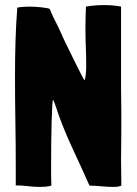

<svg xmlns="http://www.w3.org/2000/svg" viewBox="-20 -730 538 755"><path d="M457 0V-20Q457 -40 456.5 -60Q456 -80 456 -100Q456 -128 456.5 -155Q457 -182 457 -211Q457 -254 457 -297Q457 -340 456 -382V-704Q427 -710 390 -710Q352 -710 318 -704Q317 -679 316.5 -657.5Q316 -636 316 -615Q316 -579 317.5 -544.5Q319 -510 319 -470Q319 -453 317 -435Q315 -417 312 -415Q311 -415 305 -426.5Q299 -438 290.5 -454.5Q282 -471 272 -491.5Q262 -512 253 -530.5Q244 -549 237 -563Q230 -577 228 -582Q219 -603 212.5 -616.5Q206 -630 200.5 -641Q195 -652 189 -664Q183 -676 176 -694Q176 -696 165.5 -698Q155 -700 141 -701.5Q127 -703 113 -703.5Q99 -704 93 -704Q81 -704 69.5 -703Q58 -702 48 -700Q43 -636 41 -568.5Q39 -501 39 -432Q39 -338 40.5 -252Q42 -166 42 -71V-1Q65 -1 89.5 2Q114 5 138 5Q149 5 160 4Q171 3 182 0Q181 -17 181 -38.5Q181 -60 181 -83Q181 -125 181.5 -170Q182 -215 183 -252Q184 -289 185.5 -313Q187 -337 188 -337Q190 -337 193.5 -327.5Q197 -318 201 -307L211 -277Q234 -213 266.5 -143.5Q299 -74 332 0Q352 0 378 2.5Q404 5 424 5Q441 5 448 3Q455 1 457 0Z"/></svg>

Font: Londrina Solid
Style: Regular
Weight: 400
Designer: Marcelo Magalhaes
Foundry: Marcelo Magalhães
Version: Version 1.002